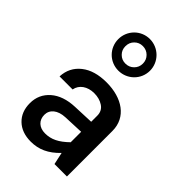

<svg xmlns="http://www.w3.org/2000/svg" viewBox="-256 -968 1071 1071"><g transform="rotate(45 280.0 -432.5)"><path d="M267.6 -869.6C198.2 -869.6 143.1 -813.5 143.1 -744.6C143.1 -675.3 198.2 -620.1 267.6 -620.1C336.9 -620.1 393.1 -675.3 393.1 -744.6C393.1 -813.5 336.9 -869.6 267.6 -869.6ZM267.6 -814C287.1 -814 303.7 -807.1 316.9 -793.9C330.1 -780.8 336.9 -764.2 336.9 -744.6C336.9 -725.1 330.1 -709 316.9 -695.8C303.7 -682.6 287.1 -675.8 267.6 -675.8C248 -675.8 231.9 -682.6 218.8 -695.8C205.6 -709 199.2 -725.1 199.2 -744.6C199.2 -764.2 205.6 -780.8 218.8 -793.9C231.9 -807.1 248 -814 267.6 -814ZM482.4 -359.4C482.4 -466.8 391.1 -527.8 268.1 -527.8C205.1 -527.8 155.3 -513.2 118.2 -483.9C80.6 -454.1 61 -415 58.6 -365.7H161.6C168.9 -408.2 208.5 -436.5 261.7 -436.5C288.6 -436.5 312.5 -430.2 332.5 -417C352.5 -403.8 362.3 -384.3 362.3 -359.4V-311.5L238.8 -306.6C179.7 -304.2 132.8 -288.1 98.6 -258.3C64 -228 46.9 -189.5 46.9 -143.1C46.9 -98.1 61 -62 88.9 -35.2C116.7 -8.3 154.8 5.4 202.1 5.4C264.6 5.4 316.4 -17.6 368.7 -71.8L384.3 0H482.4ZM149.9 -154.3C149.9 -195.3 184.1 -225.1 243.2 -227.5L362.3 -232.4V-149.9C314 -103 274.4 -83.5 226.1 -83.5C178.7 -83.5 149.9 -111.8 149.9 -154.3Z"/></g></svg>

Font: Estedad SemiBold
Style: Regular
Weight: 600
Designer: Amin Abedi
Version: Version 7.3